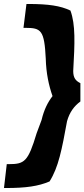

<svg xmlns="http://www.w3.org/2000/svg" viewBox="-21 -770 424 965"><path d="M347 -413C355 -554 359 -646 333 -717C283 -741 222 -750 122 -750H112L97 -630H107C186 -630 202 -618 209 -475C211 -402 224 -341 243 -287C219 -256 200 -218 188 -167L163 -100C120 43 102 55 23 55H13L-1 175H9C109 175 172 166 228 142C273 71 290 -19 316 -161C329 -207 352 -237 383 -260V-352C359 -364 347 -379 347 -413Z"/></svg>

Font: Bluebird
Style: SfBdNrwObl
Weight: 700
Designer: Jasper
Foundry: Cannot Into Space Fonts
Version: Version 0.98